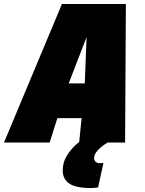

<svg xmlns="http://www.w3.org/2000/svg" viewBox="-60 -718 730 967"><path d="M574 -698 570 0H482Q455 16 437 34Q419 52 415 69Q414 72 414 79Q414 90 422 97Q430 104 443 104Q455 104 461 103L434 226Q415 229 397 229Q322 229 289 206.5Q256 184 256 141Q256 127 259 110Q264 84 285 53.5Q306 23 339 -3L351 -123H229L190 0H-40L252 -698ZM367 -298 376 -531 286 -298Z"/></svg>

Font: Azeret Mono Black
Style: Italic
Weight: 900
Italic angle: -12°
Designer: Martin Vácha
Foundry: Displaay
Version: Version 1.000; Glyphs 3.0.3, build 3074